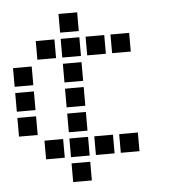

<svg xmlns="http://www.w3.org/2000/svg" viewBox="-50 -635 700 768"><g transform="rotate(-5 300.0 -250.5)"><path d="M214 -588Q213 -588 213 -588Q213 -588 213 -587V-514Q213 -513 213 -513Q213 -513 214 -513H287Q288 -513 288 -513Q288 -513 288 -514V-587Q288 -588 288 -588Q288 -588 287 -588ZM114 -488Q113 -488 113 -488Q113 -488 113 -487V-414Q113 -413 113 -413Q113 -413 114 -413H187Q188 -413 188 -413Q188 -413 188 -414V-487Q188 -488 188 -488Q188 -488 187 -488ZM214 -488Q213 -488 213 -488Q213 -488 213 -487V-414Q213 -413 213 -413Q213 -413 214 -413H287Q288 -413 288 -413Q288 -413 288 -414V-487Q288 -488 288 -488Q288 -488 287 -488ZM314 -488Q313 -488 313 -488Q313 -488 313 -487V-414Q313 -413 313 -413Q313 -413 314 -413H387Q388 -413 388 -413Q388 -413 388 -414V-487Q388 -488 388 -488Q388 -488 387 -488ZM414 -488Q413 -488 413 -488Q413 -488 413 -487V-414Q413 -413 413 -413Q413 -413 414 -413H487Q488 -413 488 -413Q488 -413 488 -414V-487Q488 -488 488 -488Q488 -488 487 -488ZM14 -388Q13 -388 13 -388Q13 -388 13 -387V-314Q13 -313 13 -313Q13 -313 14 -313H87Q88 -313 88 -313Q88 -313 88 -314V-387Q88 -388 88 -388Q88 -388 87 -388ZM214 -388Q213 -388 213 -388Q213 -388 213 -387V-314Q213 -313 213 -313Q213 -313 214 -313H287Q288 -313 288 -313Q288 -313 288 -314V-387Q288 -388 288 -388Q288 -388 287 -388ZM14 -288Q13 -288 13 -288Q13 -288 13 -287V-214Q13 -213 13 -213Q13 -213 14 -213H87Q88 -213 88 -213Q88 -213 88 -214V-287Q88 -288 88 -288Q88 -288 87 -288ZM214 -288Q213 -288 213 -288Q213 -288 213 -287V-214Q213 -213 213 -213Q213 -213 214 -213H287Q288 -213 288 -213Q288 -213 288 -214V-287Q288 -288 288 -288Q288 -288 287 -288ZM14 -188Q13 -188 13 -188Q13 -188 13 -187V-114Q13 -113 13 -113Q13 -113 14 -113H87Q88 -113 88 -113Q88 -113 88 -114V-187Q88 -188 88 -188Q88 -188 87 -188ZM214 -188Q213 -188 213 -188Q213 -188 213 -187V-114Q213 -113 213 -113Q213 -113 214 -113H287Q288 -113 288 -113Q288 -113 288 -114V-187Q288 -188 288 -188Q288 -188 287 -188ZM114 -88Q113 -88 113 -88Q113 -88 113 -87V-14Q113 -13 113 -13Q113 -13 114 -13H187Q188 -13 188 -13Q188 -13 188 -14V-87Q188 -88 188 -88Q188 -88 187 -88ZM214 -88Q213 -88 213 -88Q213 -88 213 -87V-14Q213 -13 213 -13Q213 -13 214 -13H287Q288 -13 288 -13Q288 -13 288 -14V-87Q288 -88 288 -88Q288 -88 287 -88ZM314 -88Q313 -88 313 -88Q313 -88 313 -87V-14Q313 -13 313 -13Q313 -13 314 -13H387Q388 -13 388 -13Q388 -13 388 -14V-87Q388 -88 388 -88Q388 -88 387 -88ZM414 -88Q413 -88 413 -88Q413 -88 413 -87V-14Q413 -13 413 -13Q413 -13 414 -13H487Q488 -13 488 -13Q488 -13 488 -14V-87Q488 -88 488 -88Q488 -88 487 -88ZM214 12Q213 12 213 12Q213 12 213 13V86Q213 87 213 87Q213 87 214 87H287Q288 87 288 87Q288 87 288 86V13Q288 12 288 12Q288 12 287 12Z"/></g></svg>

Font: Doto Black
Style: Bold
Weight: 700
Monospace: yes
Version: Version 1.000